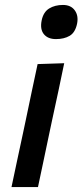

<svg xmlns="http://www.w3.org/2000/svg" viewBox="-20 -756 333 776"><path d="M26.5 0Q38 -54.5 48.8 -105.2Q59.5 -156 73 -218L83.5 -267.5Q98 -337.5 109.2 -390.2Q120.5 -443 132 -497L239.5 -500.5Q228 -444.5 216.8 -391.8Q205.5 -339 190 -267.5L179.5 -218Q166.5 -156 155.8 -105.2Q145 -54.5 133.5 0ZM206 -598Q173.5 -598 157.2 -618Q141 -638 148.5 -674Q155.5 -707.5 178.8 -721.8Q202 -736 234.5 -736Q266.5 -736 282.2 -714.2Q298 -692.5 291.5 -660Q284 -624.5 261.5 -611.2Q239 -598 206 -598Z"/></svg>

Font: Commissioner Medium
Style: Italic
Weight: 500
Italic angle: -12°
Designer: Kostas Bartsokas
Foundry: Kostas Bartsokas
Version: Version 1.000; ttfautohint (v1.8.3)